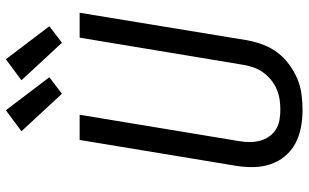

<svg xmlns="http://www.w3.org/2000/svg" viewBox="-214 -806 1029 640"><g transform="rotate(-90 300.0 -486.5)"><path d="M253 8Q223 8 194.5 2.5Q166 -3 141.5 -16Q117 -29 99 -50.5Q81 -72 72 -99Q63 -126 62.5 -155.5Q62 -185 67 -215L153 -735H237L149 -203Q146 -185 146 -167.5Q146 -150 150.5 -133.5Q155 -117 164.5 -103.5Q174 -90 188 -81Q202 -72 219 -69Q236 -66 254 -66Q271 -66 288 -68.5Q305 -71 321.5 -78Q338 -85 352.5 -96.5Q367 -108 377.5 -122.5Q388 -137 394 -153.5Q400 -170 403 -187L494 -735H577L485 -175Q480 -149 470.5 -123.5Q461 -98 444.5 -76Q428 -54 405 -37Q382 -20 357 -9.5Q332 1 305.5 4.5Q279 8 253 8ZM477 -794 352 -929 422 -981 532 -836ZM307 -794 182 -929 252 -981 362 -836Z"/></g></svg>

Font: Zed Sans Extended
Style: Italic
Weight: 400
Width: 7
Italic angle: -9°
Designer: Belleve Invis
Foundry: Belleve Invis
Version: Version 1.0.0; ttfautohint (v1.8.4)